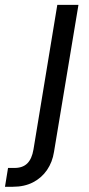

<svg xmlns="http://www.w3.org/2000/svg" viewBox="-121 -542 355 767"><path d="M107.9 -522.5H192.4L94.7 64.9Q88.4 105.5 66.9 137Q45.4 168.5 11 186.3Q-23.4 204.1 -69.3 204.1H-101.1L-88.9 128.9H-63Q-30.3 128.9 -12 110.8Q6.3 92.8 12.7 55.2Z"/></svg>

Font: Inter 28pt
Style: Italic
Weight: 400
Italic angle: -9.3988°
Designer: Rasmus Andersson
Foundry: rsms
Version: Version 4.001;git-66647c0bb